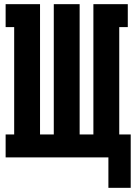

<svg xmlns="http://www.w3.org/2000/svg" viewBox="-20 -755 647 921"><path d="M607 146H500V0H7V-110H48V-625H7V-735H172V-110H238V-735H362V-110H428V-735H593V-625H552V-110H607Z"/></svg>

Font: Iosevka Slab XBdEx
Style: Regular
Weight: 800
Width: 7
Monospace: yes
Designer: Belleve Invis
Foundry: Belleve Invis
Version: Version 11.1.0; ttfautohint (v1.8.3)